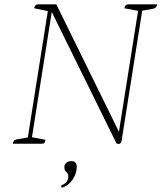

<svg xmlns="http://www.w3.org/2000/svg" viewBox="-20 -661 743 883"><path d="M525 1Q520 1 516 -1L218 -606L127 -30L189 -18Q188 -8 184.5 -4Q181 0 171 0H39Q40 -17 57 -20L108 -29L200 -610L137 -623Q140 -641 156 -641H239L527 -55L615 -611L552 -623Q555 -641 571 -641H703Q700 -624 685 -621L634 -612L539 -12Q538 -8 535 -3.5Q532 1 525 1ZM265 202Q261 200 261 192Q294 180 294 150Q294 140 289.5 135.5Q285 131 280.5 125.5Q276 120 276 108Q276 95 285.5 87.5Q295 80 308 80Q333 80 333 106Q333 137 313.5 165.5Q294 194 265 202Z"/></svg>

Font: Petrona Thin
Style: Italic
Weight: 100
Italic angle: -9°
Designer: Ringo R. Seeber
Foundry: Ringo R. Seeber
Version: Version 2.001; ttfautohint (v1.8.3)